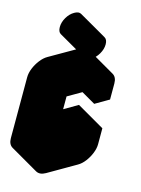

<svg xmlns="http://www.w3.org/2000/svg" viewBox="-187 -1029 852 1161"><g transform="rotate(15 238.5 -449.0)"><path d="M217 -540 390 -640Q424 -660 450 -645Q476 -630 476 -590V-490L390 -440V-540L217 -440V-60L390 -160V-260L476 -310V-210Q476 -184 464 -154Q452 -124 432.5 -98.5Q413 -73 390 -60L217 40Q182 60 156 45Q130 30 130 -10V-390Q130 -417 142 -446.5Q154 -476 174 -501.5Q194 -527 217 -540ZM303 -700Q277 -685 259.5 -695Q242 -705 242 -735Q242 -765 259.5 -795Q277 -825 303 -840Q329 -855 346.5 -845Q364 -835 364 -805Q364 -775 346.5 -745Q329 -715 303 -700ZM476 -310 390 -260 217 -360 303 -410ZM390 -260V-160L217 -260V-360ZM390 -160 217 -60 43 -160 217 -260ZM390 -540V-440L217 -540V-640ZM450 -645Q424 -660 390 -640L217 -540Q194 -527 174 -501.5Q154 -476 142 -446.5Q130 -417 130 -390V-10Q130 30 156 45L-17 -55Q-43 -70 -43 -110V-490Q-43 -517 -31 -546.5Q-19 -576 0.7 -601.5Q20.4 -627 43 -640L217 -740Q251.4 -760 277 -745ZM347 -845Q329 -855 303 -840Q277 -825 259.5 -795Q242 -765 242 -735Q242 -705 260 -695L86 -795Q69 -805 69 -835Q69 -865 86.5 -895Q104 -925 130.5 -940Q156 -955 173 -945Z"/></g></svg>

Font: Nabla Normal
Style: Regular
Weight: 400
Designer: Arthur Reinders Folmer
Version: Version 1.000